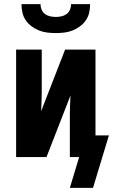

<svg xmlns="http://www.w3.org/2000/svg" viewBox="-20 -760 547 929"><path d="M250 -600Q229 -600 208.5 -602.5Q188 -605 169 -612.5Q150 -620 133 -632.5Q116 -645 104.5 -662Q93 -679 88.5 -699Q84 -719 84 -740H176Q176 -726 181.5 -713Q187 -700 198 -692Q209 -684 222.5 -681Q236 -678 250 -678Q264 -678 277.5 -681Q291 -684 302 -692Q313 -700 318.5 -713Q324 -726 324 -740H416Q416 -719 411.5 -699Q407 -679 395.5 -662Q384 -645 367 -632.5Q350 -620 331 -612.5Q312 -605 291.5 -602.5Q271 -600 250 -600ZM430 149H318L363 0H318V-208Q318 -231 319 -253.5Q320 -276 321 -298L205 0H58V-520H182V-312Q182 -289 181 -266.5Q180 -244 179 -222L295 -520H442V-105H507Z"/></svg>

Font: Iosevka SS18 Extrabold
Style: Regular
Weight: 800
Monospace: yes
Designer: Belleve Invis
Foundry: Belleve Invis
Version: Version 25.1.1; ttfautohint (v1.8.4)